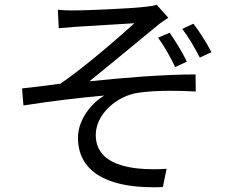

<svg xmlns="http://www.w3.org/2000/svg" viewBox="-20 -753 996 810"><path d="M696 -615 647 -594C675 -555 699 -512 719 -470L768 -493C748 -536 718 -582 696 -615ZM796 -653 749 -631C776 -596 802 -551 823 -510L872 -533C851 -574 819 -623 796 -653ZM224 -712 228 -634C248 -636 276 -638 300 -640C341 -643 506 -652 547 -655C488 -601 338 -470 235 -400C187 -394 123 -385 73 -380L79 -308C192 -326 318 -341 420 -350C370 -321 309 -252 309 -172C309 -36 421 37 626 37C639 37 653 37 667 36L683 -41C668 -40 651 -39 632 -39C533 -39 384 -55 384 -184C384 -272 474 -350 566 -362C600 -367 647 -370 699 -370C733 -370 769 -369 806 -367L805 -439C670 -439 500 -425 357 -410C432 -470 569 -584 640 -642C653 -654 677 -670 690 -678L641 -733C630 -729 612 -726 590 -724C535 -717 340 -709 299 -709C274 -709 249 -709 224 -712Z"/></svg>

Font: Kinto Sans
Style: Regular
Weight: 400
Designer: Authors: Ryoko NISHIZUKA  (kana & ideographs); Paul D. Hunt (Latin, Greek & Cyrillic); Wenlong ZHANG  (bopomofo); Sandol
Foundry: Adobe Systems Incorporated, ookami Inc.
Version: Version 0.001